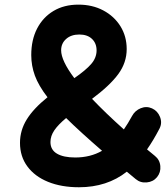

<svg xmlns="http://www.w3.org/2000/svg" viewBox="-20 -746 716 825"><path d="M65.9 -132.3Q65.9 -186 95 -232.9Q124 -279.8 184.1 -328.1Q145.5 -378.4 129.9 -421.1Q114.3 -463.9 114.3 -509.3Q114.3 -574.7 139.4 -623.3Q164.6 -671.9 210 -699Q255.4 -726.1 316.9 -726.1Q377 -726.1 423.8 -701.2Q470.7 -676.3 497.6 -633.1Q524.4 -589.8 524.4 -535.2Q524.4 -477.1 488.5 -428Q452.6 -378.9 375.5 -321.3Q432.6 -261.2 512.2 -189.9Q529.8 -215.3 547.4 -247.6Q560.1 -271 584.7 -281Q609.4 -291 633.3 -280.3Q657.2 -269.5 667.5 -243.7Q677.7 -217.8 665.5 -193.8Q639.2 -143.1 611.8 -104Q628.4 -90.3 645.5 -76.2Q666.5 -59.6 668.9 -32.5Q671.4 -5.4 654.8 15.1Q638.2 35.2 610.8 37.8Q583.5 40.5 563 23.4Q543 6.8 524.9 -8.3Q439.9 58.6 319.3 58.6Q243.7 58.6 186.5 35.4Q129.4 12.2 97.7 -30.8Q65.9 -73.7 65.9 -132.3ZM242.7 -529.8Q242.7 -485.8 299.3 -410.2Q348.1 -443.8 371.6 -470.7Q395 -497.6 395 -529.3Q395 -560.1 375.2 -578.9Q355.5 -597.7 320.8 -597.7Q285.6 -597.7 264.2 -578.6Q242.7 -559.6 242.7 -529.8ZM196.8 -135.7Q196.8 -102.1 224.9 -85.7Q252.9 -69.3 303.2 -69.3Q368.2 -69.3 418.5 -98.1Q371.6 -138.7 333.3 -173.6Q294.9 -208.5 264.2 -238.8Q230.5 -210.9 213.6 -186.3Q196.8 -161.6 196.8 -135.7Z"/></svg>

Font: Mikhak Bold
Style: Regular
Weight: 700
Designer: Amin Abedi
Version: Version 3.3